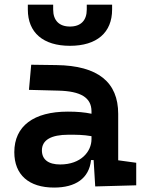

<svg xmlns="http://www.w3.org/2000/svg" viewBox="-20 -803 626 832"><path d="M392.6 4.9 570.3 0V-97.7L492.2 -108.4V-309.6C492.2 -446.3 405.3 -518.6 224.6 -521L115.2 -522.5L105.5 -413.6L234.4 -410.2C328.6 -407.7 376.5 -380.9 376.5 -320.3V-310.1C346.7 -316.4 314.5 -319.3 273.9 -319.3C126 -319.3 42 -256.8 42 -143.6C42 -45.4 105 9.8 214.4 9.8C307.1 9.8 366.2 -29.8 374.5 -109.4H385.7ZM283.2 -604.5C399.4 -604.5 465.8 -661.6 465.8 -761.7V-782.7H356V-761.7C356 -714.4 330.1 -688 283.2 -688C236.3 -688 210.4 -714.4 210.4 -761.7V-782.7H100.6V-761.7C100.6 -661.6 167 -604.5 283.2 -604.5ZM376.5 -212.9V-200.2C376.5 -146.5 331.1 -90.3 240.7 -90.3C189.5 -90.3 161.6 -111.8 161.6 -151.4C161.6 -196.3 201.7 -219.2 276.9 -219.2C311 -219.2 341.3 -219.2 376.5 -212.9Z"/></svg>

Font: Cascadia Code PL SemiBold
Style: Regular
Weight: 600
Monospace: yes
Designer: Aaron Bell
Foundry: Saja Typeworks
Version: Version 2404.023